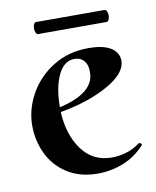

<svg xmlns="http://www.w3.org/2000/svg" viewBox="-66 -565 513 630"><g transform="rotate(-10 190.5 -250.5)"><path d="M361 -63Q364 -63 367 -60Q370 -57 368 -55Q336 -20 295 -4Q254 12 211 12Q151 12 109 -15Q67 -42 46 -86Q25 -130 25 -180Q25 -234 53 -284.5Q81 -335 132.5 -367Q184 -399 251 -399Q296 -399 321.5 -385Q347 -371 350 -345Q354 -301 288 -263Q222 -225 125 -208Q129 -131 165.5 -81.5Q202 -32 265 -32Q289 -32 314 -39.5Q339 -47 359 -63ZM125 -224Q246 -252 242 -324Q242 -346 230.5 -359Q219 -372 199 -372Q164 -372 144.5 -330.5Q125 -289 125 -224ZM86 -493Q86 -501 89 -507Q92 -513 96 -513H324Q329 -513 332 -507Q335 -501 335 -493Q335 -485 332 -479Q329 -473 324 -473H96Q92 -473 89 -479Q86 -485 86 -493Z"/></g></svg>

Font: Cormorant Upright
Style: Bold
Weight: 700
Designer: Christian Thalmann (Catharsis Fonts)
Foundry: Catharsis Fonts
Version: Version 3.302